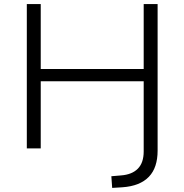

<svg xmlns="http://www.w3.org/2000/svg" viewBox="-20 -725 901 938"><path d="M528 193 524 136 571 132Q625 128 653.5 99Q682 70 682 15V-328H179V0H111V-705H179V-388H682V-705H750V11Q750 52 739.5 84Q729 116 707.5 138.5Q686 161 653.5 174Q621 187 577 190Z"/></svg>

Font: Nunito Sans 10pt SemiExpanded Light
Style: Regular
Weight: 300
Width: 6
Designer: Vernon Adams
Foundry: Vernon Adams
Version: Version 3.101;gftools[0.9.27]